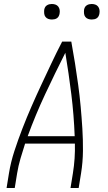

<svg xmlns="http://www.w3.org/2000/svg" viewBox="-20 -944 540 964"><path d="M13 0 25 -74Q34 -130 52.5 -186.5Q71 -243 92.5 -298.5Q114 -354 138 -409Q162 -464 187.5 -518.5Q213 -573 238.5 -627Q264 -681 292 -735H338Q348 -681 356.5 -627Q365 -573 372.5 -518.5Q380 -464 385 -409Q390 -354 393.5 -298.5Q397 -243 396.5 -186.5Q396 -130 387 -74L375 0H334L346 -74Q352 -111 354.5 -148.5Q357 -186 356 -223H106Q94 -186 83 -148.5Q72 -111 66 -74L54 0ZM119 -260H355Q351 -367 338 -471.5Q325 -576 308 -679Q256 -576 207 -471.5Q158 -367 119 -260ZM441 -846Q431 -846 422.5 -849Q414 -852 408.5 -859Q403 -866 402 -875.5Q401 -885 402 -895Q403 -901 406 -907Q409 -913 415 -917Q421 -921 427.5 -922.5Q434 -924 440 -924Q450 -924 458.5 -921Q467 -918 472.5 -911Q478 -904 479.5 -894.5Q481 -885 479 -875Q478 -869 475 -863Q472 -857 466.5 -853Q461 -849 454 -847.5Q447 -846 441 -846ZM241 -846Q231 -846 222.5 -849Q214 -852 208.5 -859Q203 -866 202 -875.5Q201 -885 202 -895Q203 -901 206 -907Q209 -913 215 -917Q221 -921 227.5 -922.5Q234 -924 240 -924Q250 -924 258.5 -921Q267 -918 272.5 -911Q278 -904 279.5 -894.5Q281 -885 279 -875Q278 -869 275 -863Q272 -857 266.5 -853Q261 -849 254 -847.5Q247 -846 241 -846Z"/></svg>

Font: Iosevka Curly Extralight
Style: Italic
Weight: 200
Italic angle: -9°
Monospace: yes
Designer: Belleve Invis
Foundry: Belleve Invis
Version: Version 22.1.2; ttfautohint (v1.8.4)